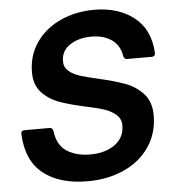

<svg xmlns="http://www.w3.org/2000/svg" viewBox="-55 -827 806 892"><g transform="rotate(-5 348.0 -381.5)"><path d="M30 -232Q30 -248 46 -248H163Q177 -248 180 -232Q188 -165 232.5 -137Q277 -109 341 -109Q411 -109 456 -141.5Q501 -174 501 -231Q501 -261 479 -280.5Q457 -300 423.5 -311Q390 -322 336 -333Q263 -349 216.5 -366Q170 -383 137 -418Q104 -453 104 -512Q104 -591 146 -651.5Q188 -712 259.5 -744.5Q331 -777 417 -777Q529 -777 602 -720Q675 -663 681 -553Q681 -536 665 -536H550Q536 -536 533 -551Q525 -602 487.5 -628Q450 -654 393 -654Q334 -654 293 -627Q252 -600 252 -551Q252 -523 272.5 -505.5Q293 -488 324 -478Q355 -468 409 -456Q484 -439 532.5 -421Q581 -403 615.5 -365.5Q650 -328 650 -265Q650 -181 606.5 -117.5Q563 -54 487.5 -20Q412 14 318 14Q188 14 111.5 -46.5Q35 -107 30 -232Z"/></g></svg>

Font: Open Sauce Two
Style: Bold Italic
Weight: 700
Italic angle: -10°
Designer: Alfredo Marco Pradil
Foundry: Creative Sauce Fz LLC
Version: Version 1.477